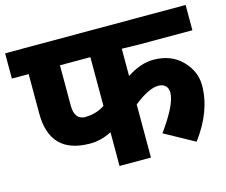

<svg xmlns="http://www.w3.org/2000/svg" viewBox="-117 -808 1107 939"><g transform="rotate(-15 437.0 -338.5)"><path d="M626 -549 537 -551V-413Q607 -459 671 -459Q761 -459 815.5 -403.5Q870 -348 870 -277Q870 -147 773 -17L622 -100Q711 -223 711 -283Q711 -305 698 -317.5Q685 -330 662 -330Q614 -330 537 -269V0H378V-171Q325 -143 269 -143Q65 -143 65 -350V-549H-20V-677H894V-549ZM282 -274V-275Q333 -275 378 -304V-551H224V-346Q224 -274 282 -274Z"/></g></svg>

Font: Martel Sans Heavy
Style: Regular
Weight: 900
Designer: Dan Reynolds and Mathieu Réguer
Foundry: Dan Reynolds and Mathieu Réguer
Version: Version 1.001;PS 001.001;hotconv 1.0.70;makeotf.lib2.5.58329